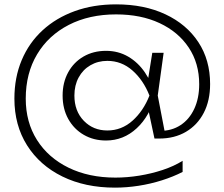

<svg xmlns="http://www.w3.org/2000/svg" viewBox="-20 -770 1025 880"><path d="M691 -332Q667 -238 606.5 -182Q546 -126 466 -126Q409 -126 364 -152Q319 -178 293 -224.5Q267 -271 267 -332Q267 -392 292.5 -438.5Q318 -485 363 -511Q408 -537 466 -537Q522 -537 567.5 -510.5Q613 -484 644.5 -437.5Q676 -391 691 -332ZM321 -332Q321 -261 364 -216.5Q407 -172 472 -172Q537 -172 587 -216.5Q637 -261 665 -332Q637 -403 587 -447Q537 -491 472 -491Q429 -491 394.5 -471Q360 -451 340.5 -415Q321 -379 321 -332ZM943 -385Q943 -309 914 -253Q885 -197 832.5 -166Q780 -135 710 -135H688L656 -285L671 -332L654 -378L678 -528H730L703 -332L739 -145L713 -170Q767 -170 807.5 -196.5Q848 -223 870.5 -271.5Q893 -320 893 -384Q893 -480 845 -552Q797 -624 711.5 -664Q626 -704 512 -704Q389 -704 295.5 -656Q202 -608 150 -521Q98 -434 98 -318Q98 -210 149.5 -128.5Q201 -47 294 -1.5Q387 44 509 44Q563 44 618.5 35Q674 26 725.5 9Q777 -8 817 -33V18Q774 40 722 56.5Q670 73 615 81.5Q560 90 507 90Q370 90 266 39Q162 -12 104 -104Q46 -196 46 -318Q46 -415 79.5 -494.5Q113 -574 175 -631Q237 -688 322.5 -719Q408 -750 512 -750Q641 -750 738 -704.5Q835 -659 889 -577Q943 -495 943 -385Z"/></svg>

Font: Unbounded ExtraLight
Style: Regular
Weight: 250
Designer: Luke Prowse, Jean-Baptiste Morizot, Fátima Lázaro, Florian Runge
Foundry: NaN
Version: Version 1.701;gftools[0.9.28.dev5+ged2979d]